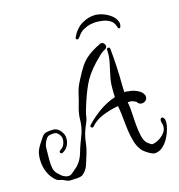

<svg xmlns="http://www.w3.org/2000/svg" viewBox="-121 -928 987 1059"><g transform="rotate(-15 372.0 -399.0)"><path d="M517 -822Q538 -822 562.5 -813.5Q587 -805 608 -789Q629 -773 636 -750Q638 -746 638 -742.5Q638 -739 638 -736Q638 -728 635 -722Q632 -716 628 -716Q622 -716 618 -730Q611 -754 592 -765.5Q573 -777 551 -780Q529 -783 513 -783Q501 -783 481 -779Q461 -775 440 -763.5Q419 -752 403 -727Q396 -717 390 -717Q380 -717 382 -730Q405 -779 442.5 -800.5Q480 -822 517 -822ZM150 24Q138 24 129.5 19.5Q121 15 111 11Q99 7 89.5 5.5Q80 4 69 -6Q43 -30 30.5 -63Q18 -96 18 -131Q18 -160 24.5 -178Q31 -196 41.5 -211.5Q52 -227 64 -246Q75 -264 93.5 -267.5Q112 -271 132 -271Q154 -271 171.5 -250Q189 -229 189 -208Q190 -186 180 -165.5Q170 -145 148 -134Q147 -133 144 -133Q134 -133 134 -143Q134 -148 140 -151V-152Q154 -159 161.5 -174Q169 -189 169 -207Q169 -221 157.5 -235.5Q146 -250 132 -250Q119 -250 106 -247.5Q93 -245 85 -233Q69 -208 68 -184.5Q67 -161 67 -117Q67 -93 70.5 -70.5Q74 -48 92 -31Q103 -22 107.5 -17.5Q112 -13 117 -10.5Q122 -8 134 -3Q139 -2 149 -2Q159 -2 171 -12.5Q183 -23 188 -27Q225 -56 240 -106Q248 -134 258 -161Q268 -188 277 -212Q288 -247 288.5 -283.5Q289 -320 299 -354Q310 -391 317.5 -426Q325 -461 344 -496Q367 -542 386 -570Q405 -598 431.5 -618.5Q458 -639 502 -661Q505 -663 511 -663Q520 -663 526 -656Q532 -649 532 -641Q532 -630 521 -624Q504 -616 488 -600Q472 -584 455 -567Q406 -515 382 -462.5Q358 -410 338 -343Q336 -335 333 -326Q330 -317 328 -307Q325 -278 315 -256.5Q305 -235 296 -206Q289 -182 286 -152.5Q283 -123 274 -95Q265 -64 255 -34.5Q245 -5 222 13Q214 20 189.5 22Q165 24 150 24ZM637 0Q630 0 616 -7Q602 -14 589 -23.5Q576 -33 571 -39Q553 -60 543 -92Q533 -124 528 -160.5Q523 -197 520 -231.5Q517 -266 512 -292L510 -304Q464 -296 420.5 -278.5Q377 -261 351 -230Q348 -226 343 -226Q338 -226 335 -231.5Q332 -237 337 -242Q369 -277 413 -308.5Q457 -340 506 -356Q505 -369 505 -382.5Q505 -396 505 -412Q505 -445 513 -480Q521 -515 528 -550.5Q535 -586 532 -619V-620Q532 -629 541 -629Q551 -629 551 -619Q556 -570 559 -516Q562 -462 562 -412Q562 -400 562.5 -389.5Q563 -379 564 -368Q567 -369 569.5 -369.5Q572 -370 574 -370Q578 -370 584 -368Q597 -368 614.5 -363.5Q632 -359 648 -349Q664 -339 670 -324Q672 -321 672 -318Q672 -315 672 -312Q672 -299 662 -291.5Q652 -284 641 -284Q624 -284 615 -300Q615 -300 603.5 -305.5Q592 -311 584 -311Q580 -311 575.5 -311Q571 -311 567 -310L569 -300Q573 -281 574.5 -249Q576 -217 579 -181.5Q582 -146 588.5 -116.5Q595 -87 608 -72Q612 -68 622.5 -60.5Q633 -53 637 -52Q651 -52 671.5 -62.5Q692 -73 707.5 -91Q723 -109 723 -131Q723 -140 720 -149Q717 -157 717 -164Q717 -180 728 -180Q733 -180 738.5 -172.5Q744 -165 744 -149Q744 -133 737 -108Q730 -83 716.5 -58.5Q703 -34 683 -17Q663 0 637 0Z"/></g></svg>

Font: Ruge Boogie
Style: Regular
Weight: 400
Designer: Robert E. Leuschke
Foundry: Robert E. Leuschke
Version: Version 1.010; ttfautohint (v1.8.3)